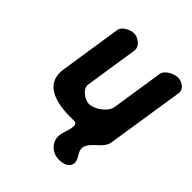

<svg xmlns="http://www.w3.org/2000/svg" viewBox="-200 -646 972 972"><g transform="rotate(45 286.0 -160.0)"><path d="M296 107C288 160 330 201 381 201C407 201 444 194 449 160C454 127 417 106 422 73C429 26 499 2 507 -47L572 -467C577 -499 541 -520 514 -520C487 -520 440 -498 435 -467L392 -187C386 -146 327 -106 289 -106C260 -106 212 -138 217 -173L261 -460C266 -494 227 -521 198 -521C175 -521 130 -502 126 -473L75 -140C54 -4 198 11 299 7C318 9 315 27 313 43C310 64 299 85 296 107Z"/></g></svg>

Font: Asimov Print
Style: Regular
Weight: 500
Designer: Google
Version: Version 2.000980: 2014